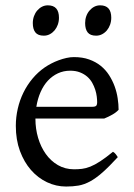

<svg xmlns="http://www.w3.org/2000/svg" viewBox="-20 -682 502 717"><path d="M242.2 -418Q217.3 -418 196.3 -408.2Q175.3 -398.4 158.9 -380.9Q142.6 -363.3 131.6 -338.4Q120.6 -313.5 115.7 -283.2H324.2Q335.4 -283.2 339.1 -286.9Q342.8 -290.5 342.8 -300.8Q342.8 -309.6 341.3 -321.8Q339.8 -334 335.7 -346.9Q331.5 -359.9 324.5 -372.6Q317.4 -385.3 306.2 -395.3Q294.9 -405.3 279.1 -411.6Q263.2 -418 242.2 -418ZM422.9 -272Q414.1 -262.2 399.4 -253.9Q384.8 -245.6 369.1 -239.3H112.3V-237.8Q112.3 -201.2 122.3 -167.2Q132.3 -133.3 150.9 -107.2Q169.4 -81.1 196.3 -65.4Q223.1 -49.8 256.8 -49.8Q272 -49.8 286.4 -51.5Q300.8 -53.2 317.4 -59.8Q334 -66.4 354.2 -79.6Q374.5 -92.8 401.9 -115.2Q408.2 -111.8 412.8 -105.5Q417.5 -99.1 419.9 -95.2Q387.2 -59.6 362.5 -37.8Q337.9 -16.1 316.2 -4.4Q294.4 7.3 273.2 11Q252 14.6 227.1 14.6Q189.5 14.6 155.5 -1.5Q121.6 -17.6 95.7 -47.1Q69.8 -76.7 54.4 -118.4Q39.1 -160.2 39.1 -211.9Q39.1 -244.6 46.4 -276.4Q53.7 -308.1 67.6 -336.4Q81.5 -364.7 101.6 -388.7Q121.6 -412.6 147 -430.2Q157.7 -437.5 171.1 -444.6Q184.6 -451.7 199.2 -457Q213.9 -462.4 228.3 -465.6Q242.7 -468.8 255.9 -468.8Q288.1 -468.8 312.7 -460Q337.4 -451.2 356 -436.3Q374.5 -421.4 387.2 -401.6Q399.9 -381.8 408 -359.9Q416 -337.9 419.4 -315.2Q422.9 -292.5 422.9 -272ZM395.5 -615.7Q395.5 -602.1 391.1 -589.8Q386.7 -577.6 379.2 -568.6Q371.6 -559.6 361.3 -554.2Q351.1 -548.8 338.9 -548.8Q316.9 -548.8 307.4 -561Q297.9 -573.2 297.9 -595.7Q297.9 -609.4 302.2 -621.6Q306.6 -633.8 314.5 -642.8Q322.3 -651.9 332.3 -657Q342.3 -662.1 354 -662.1Q395.5 -662.1 395.5 -615.7ZM200.2 -615.7Q200.2 -602.1 195.8 -589.8Q191.4 -577.6 183.8 -568.6Q176.3 -559.6 166 -554.2Q155.8 -548.8 143.6 -548.8Q121.6 -548.8 112.1 -561Q102.5 -573.2 102.5 -595.7Q102.5 -609.4 106.9 -621.6Q111.3 -633.8 119.1 -642.8Q127 -651.9 137 -657Q147 -662.1 158.7 -662.1Q200.2 -662.1 200.2 -615.7Z"/></svg>

Font: Subset of Gentium
Style: Regular
Weight: 400
Designer: J. Victor Gaultney
Version: Version 1.02; 2005; OFL release